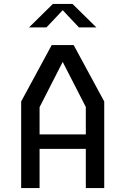

<svg xmlns="http://www.w3.org/2000/svg" viewBox="-20 -960 640 980"><path d="M88 0V-442L244 -730H356L512 -442V0H418V-200H182V0ZM128 -820 250 -940H350L472 -820H383L300 -908L217 -820ZM182 -274H418V-414L300 -644L182 -413Z"/></svg>

Font: Moralerspace Krypton JPDOC
Style: Regular
Weight: 400
Version: v0.0.6; ttfautohint (v1.8.4.7-5d5b-dirty) -l 6 -r 45 -G 200 